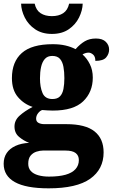

<svg xmlns="http://www.w3.org/2000/svg" viewBox="-27 -791 616 1047"><path d="M238 236Q115 236 54 202Q-7 168 -7 102Q-7 68 9.5 43.5Q26 19 57.5 4.5Q89 -10 132 -12Q103 -23 77.5 -44Q52 -65 52 -101Q52 -135 79.5 -160Q107 -185 151 -208Q104 -223 71 -261.5Q38 -300 38 -365Q38 -454 92 -502Q146 -550 261 -550Q299 -550 329.5 -543Q360 -536 385 -523Q410 -551 435.5 -566Q461 -581 496 -581Q532 -581 550 -563Q568 -545 568 -521Q568 -497 552 -478Q536 -459 493 -459Q493 -483 480.5 -493.5Q468 -504 456 -504Q447 -504 438 -501Q429 -498 423 -494Q447 -473 463 -441Q479 -409 479 -368Q479 -289 426.5 -238.5Q374 -188 261 -188Q251 -188 231.5 -189Q212 -190 203 -191Q191 -187 180.5 -173.5Q170 -160 170 -144Q170 -128 183 -121Q196 -114 215 -114H335Q439 -114 488.5 -74.5Q538 -35 538 40Q538 132 464.5 184Q391 236 238 236ZM240 172Q294 172 330 162Q366 152 384.5 131.5Q403 111 403 82Q403 57 385.5 43.5Q368 30 330 30H207Q191 30 172 36Q153 42 140 57.5Q127 73 127 102Q127 126 141 141.5Q155 157 181 164.5Q207 172 240 172ZM259 -251Q286 -251 300 -265.5Q314 -280 319 -306Q324 -332 324 -365Q324 -399 319 -426.5Q314 -454 300 -470Q286 -486 258 -486Q232 -486 217.5 -469.5Q203 -453 197 -425.5Q191 -398 191 -364Q191 -316 205 -283.5Q219 -251 259 -251ZM256 -606Q202 -606 164.5 -631.5Q127 -657 108 -695.5Q89 -734 88 -771H162Q170 -735 194.5 -719Q219 -703 256 -703Q293 -703 317.5 -719Q342 -735 350 -771H424Q423 -734 404 -695.5Q385 -657 348 -631.5Q311 -606 256 -606Z"/></svg>

Font: Noto Serif Kannada ExtraBold
Style: Regular
Weight: 800
Version: Version 2.003